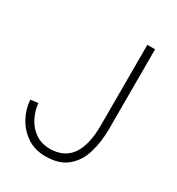

<svg xmlns="http://www.w3.org/2000/svg" viewBox="-171 -807 850 924"><g transform="rotate(30 254.5 -345.0)"><path d="M21 -190 63 -195Q67 -153 86.5 -115.5Q106 -78 140 -55Q174 -32 220 -32Q377 -32 377 -254V-700H420V-258Q420 -186 402 -125Q384 -64 340 -27Q296 10 220 10Q160 10 116.5 -19.5Q73 -49 48.5 -95Q24 -141 21 -190Z"/></g></svg>

Font: Haskoy ExtraLight
Style: Regular
Weight: 200
Designer: Ertekin Erdin
Foundry: Ertekin Erdin
Version: Version 2.000; ttfautohint (v1.8.4.7-5d5b)